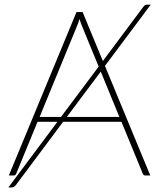

<svg xmlns="http://www.w3.org/2000/svg" viewBox="-20 -755 688 826"><path d="M413.5 -447 267.5 -252H493.5ZM242.5 -252 404.5 -468.5 332.5 -643.5Q327 -657 322 -673.5Q317.5 -657 311.5 -643.5L150.5 -252ZM431.5 -471.5 626.5 0H605Q597.5 0 594 -8.5L502.5 -231H251.5L48 41.5Q44 47 39 49.2Q34 51.5 29 51.5H16L227 -231H141.5L50 -8.5Q47.5 0 38.5 0H18L309 -703H335.5L422.5 -492.5L596.5 -725.5Q600.5 -730.5 603.5 -732.8Q606.5 -735 612.5 -735H628.5Z"/></svg>

Font: Lato 2
Style: Regular
Weight: 200
Designer: Lukasz Dziedzic with Adam Twardoch and Botio Nikoltchev
Foundry: tyPoland Lukasz Dziedzic
Version: Version 2.015; 2015-08-06; http://www.latofonts.com/